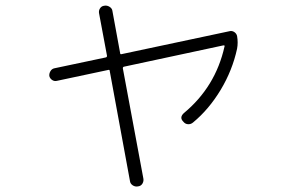

<svg xmlns="http://www.w3.org/2000/svg" viewBox="-20 -624 1040 686"><path d="M182.6 -335Q173.8 -333 166 -338.4Q158.2 -343.8 156.2 -352.5Q155.3 -361.3 160.2 -369.6Q165 -377.9 173.8 -379.9L358.4 -418.9Q362.3 -419.9 362.3 -424.8L334 -576.2Q332 -585.9 337.4 -594.2Q342.8 -602.5 352.5 -603.5Q362.3 -605.5 371.6 -599.6Q380.9 -593.8 381.8 -584L409.2 -434.6Q409.2 -428.7 415 -430.7L800.8 -512.7Q809.6 -514.6 817.4 -509.3Q825.2 -503.9 827.1 -495.1Q831.1 -471.7 827.1 -450.2Q810.5 -373 768.6 -303.2Q726.6 -233.4 669.9 -186.5Q662.1 -179.7 651.9 -180.2Q641.6 -180.7 634.8 -189.5Q620.1 -204.1 636.7 -219.7Q750 -313.5 782.2 -458Q784.2 -461.9 778.3 -461.9L422.9 -385.7Q418.9 -384.8 418.9 -379.9L492.2 13.7Q494.1 23.4 488.8 32.2Q483.4 41 472.7 42Q462.9 43.9 454.1 38.1Q445.3 32.2 444.3 22.5L372.1 -370.1Q372.1 -376 366.2 -374Z"/></svg>

Font: Rounded-L Mgen+ 1mn light
Style: Regular
Weight: 200
Designer: [Source Han Sans]
Ryoko NISHIZUKA  (kana & ideographs); Paul D. Hunt (Latin, Greek & Cyrillic); Wenlong ZHANG  (bopomofo
Version: Version 1.059.20150602